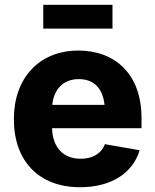

<svg xmlns="http://www.w3.org/2000/svg" viewBox="-20 -761 639 791"><path d="M310.1 10.3C439.9 10.3 527.8 -49.3 555.2 -142.1L412.1 -167C397.5 -127.9 360.8 -106.9 312.5 -106.9C244.1 -106.9 197.3 -149.4 194.3 -232.9H563V-274.9C563 -458 451.7 -552.7 303.2 -552.7C141.1 -552.7 37.1 -439 37.1 -270.5C37.1 -96.7 140.6 10.3 310.1 10.3ZM443.4 -741.2H158.2V-643.1H443.4ZM195.3 -329.1C201.7 -392.1 239.7 -435.1 304.7 -435.1C368.2 -435.1 403.8 -395 410.6 -329.1Z"/></svg>

Font: Raveo
Style: Bold
Weight: 700
Designer: Jakub Foglar, Rasmus Andersson (Inter)
Foundry: Jakubfoglar.com
Version: Version 1.100;Glyphs 3.2.3 (3260)